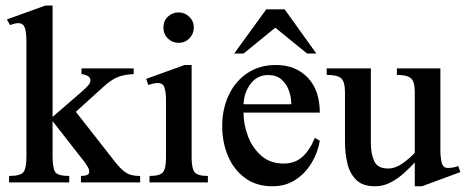

<svg xmlns="http://www.w3.org/2000/svg" viewBox="-20 -647 1653 681"><path d="M477.1 0H267.1V-22.9Q276.9 -22.9 286.6 -25.4Q296.4 -27.8 296.4 -38.1Q296.4 -46.9 290.8 -55.7Q285.2 -64.5 280.3 -71.8L166.5 -217.3V-93.3Q166.5 -50.8 175.8 -36.9Q185.1 -22.9 225.6 -22.9V0H12.2V-22.9Q52.7 -22.9 63.2 -36.6Q73.7 -50.3 73.7 -91.8V-498.5Q73.7 -534.7 67.6 -549.8Q61.5 -564.9 45.4 -564.9Q37.6 -564.9 30 -562.7Q22.5 -560.5 15.6 -558.1L4.4 -578.1L141.1 -627.4H166.5V-232.4L266.1 -318.4Q273.4 -324.7 287.1 -337.9Q300.8 -351.1 300.8 -361.3Q300.8 -373 290 -378.2Q279.3 -383.3 269 -384.3V-404.3H454.1V-384.3Q416 -382.3 393.3 -371.8Q370.6 -361.3 343.3 -335.9L249 -250.5L375.5 -88.9Q397.9 -59.1 413.3 -45.2Q428.7 -31.2 443.1 -27.1Q457.5 -22.9 477.1 -22.9Z M667.5 -549.8Q667.5 -527.3 652.1 -511.2Q636.7 -495.1 613.8 -495.1Q591.3 -495.1 575.4 -510.5Q559.6 -525.9 559.6 -549.8Q559.6 -572.8 575.4 -587.9Q591.3 -603 613.8 -603Q635.3 -603 651.4 -587.4Q667.5 -571.8 667.5 -549.8ZM717.3 0H510.3V-22.9Q547.4 -22.9 558.1 -36.1Q568.8 -49.3 568.8 -87.4V-293Q568.8 -317.9 563.7 -335.2Q558.6 -352.5 540 -352.5Q532.7 -352.5 523.7 -350.6Q514.6 -348.6 505.9 -345.7L498.5 -367.2L634.8 -416.5H659.7V-87.4Q659.7 -48.8 670.7 -35.9Q681.6 -22.9 717.3 -22.9Z M1096.7 -158.2 1114.3 -147.9Q1107.4 -106.4 1085.4 -69.6Q1063.5 -32.7 1028.3 -9.5Q993.2 13.7 946.3 13.7Q888.7 13.7 848.6 -16.1Q808.6 -45.9 788.3 -94.5Q768.1 -143.1 768.1 -199.7Q768.1 -260.3 791.3 -309.6Q814.5 -358.9 857.4 -387.7Q900.4 -416.5 958.5 -416.5Q1028.3 -416.5 1071.3 -371.8Q1114.3 -327.1 1114.3 -247.6H843.8Q843.8 -206.1 859.4 -164.3Q875 -122.6 906.7 -94.7Q938.5 -66.9 986.3 -66.9Q1026.9 -66.9 1053.5 -91.6Q1080.1 -116.2 1096.7 -158.2ZM843.8 -277.3H1013.2Q1013.2 -301.3 1004.9 -325.2Q996.6 -349.1 978.5 -365Q960.4 -380.9 931.2 -380.9Q892.6 -380.9 869.1 -350.1Q845.7 -319.3 843.8 -277.3ZM1102.1 -457H1069.3L956.5 -548.8L843.8 -457H810.5L924.3 -613.8H989.7Z M1612.8 -36.6 1476.6 13.7H1451.2V-70.8Q1434.6 -52.7 1412.8 -33Q1391.1 -13.2 1365.2 0.2Q1339.4 13.7 1309.6 13.7Q1265.6 13.7 1242.7 -9.8Q1219.7 -33.2 1211.7 -69.1Q1203.6 -105 1203.6 -142.1V-318.8Q1203.6 -357.9 1189.7 -369.6Q1175.8 -381.3 1138.7 -381.3V-404.3H1295.4V-138.2Q1295.4 -100.6 1307.6 -75Q1319.8 -49.3 1356.4 -49.3Q1381.8 -49.3 1407 -66.9Q1432.1 -84.5 1451.2 -105V-320.8Q1451.2 -358.4 1437 -369.9Q1422.9 -381.3 1387.7 -381.3V-404.3H1542V-111.8Q1542 -91.3 1546.4 -71.3Q1550.8 -51.3 1568.4 -51.3Q1588.4 -51.3 1605.5 -58.1Z"/></svg>

Font: Scheherazade New Medium
Style: Regular
Weight: 500
Designer: SIL International
Foundry: SIL International
Version: Version 4.000